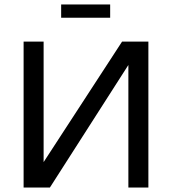

<svg xmlns="http://www.w3.org/2000/svg" viewBox="-20 -834 763 854"><path d="M202 0H85V-649H174V-113L523 -649H640V0H551V-545ZM470 -755H252V-814H470Z"/></svg>

Font: Play
Style: Regular
Weight: 400
Designer: Jonas Hecksher
Foundry: Jonas Hecksher, Playtypeª, e-types AS
Version: Version 1.002